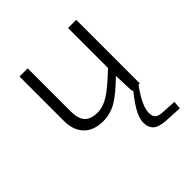

<svg xmlns="http://www.w3.org/2000/svg" viewBox="-184 -604 982 982"><g transform="rotate(-45 307.0 -112.5)"><path d="M381.8 153.8Q381.8 129.4 397.2 97.2Q412.6 64.9 462.9 0H456.1L452.1 -113.8Q384.3 -46.9 339.1 -21Q293.9 4.9 243.2 4.9Q173.8 4.9 137.5 -33.7Q101.1 -72.3 101.1 -137.2V-460H160.2V-147Q160.2 -96.2 182.4 -71.5Q204.6 -46.9 252.9 -46.9Q292.5 -46.9 334.2 -72.5Q376 -98.1 452.1 -170.9V-460H511.2V0H502Q437 89.4 437 139.2Q437 162.1 447.8 173.8Q458.5 185.5 484.9 187L569.8 191.9L565.9 234.9L473.1 230Q423.3 227.1 402.6 208.7Q381.8 190.4 381.8 153.8Z"/></g></svg>

Font: IntelOne Mono Light
Style: Regular
Weight: 300
Designer: Fred Shallcrass
Foundry: Frere-Jones Type LLC
Version: Version 1.200;hotconv 1.1.0;makeotfexe 2.6.0;FJTRelease1.2